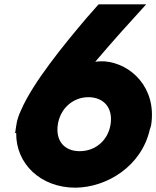

<svg xmlns="http://www.w3.org/2000/svg" viewBox="-20 -860 724 889"><path d="M50 -244H55C53 -102 168 9 329 9C474 8 636 -90 674 -262C676 -267 679 -275 680 -282C706 -453 587 -566 464 -576C448 -577 434 -576 421 -574C460 -620 503 -669 542 -713L657 -840H437L433 -836C417 -818 399 -798 381 -777C274 -651 133 -478 78 -351C67 -328 59 -305 56 -283ZM248 -285C260 -360 320 -410 389 -410C460 -410 504 -361 492 -284C480 -209 421 -160 349 -160C277 -160 236 -209 248 -285Z"/></svg>

Font: Rabbid Highway Sign IV
Style: BlkObl
Weight: 400
Foundry: Cannot Into Space Fonts
Version: Version 0.277